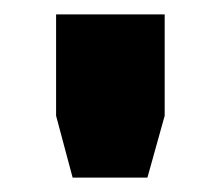

<svg xmlns="http://www.w3.org/2000/svg" viewBox="-20 -720 307 267"><path d="M81 -473 58 -559V-700H209V-559L185 -473ZM135 -527H134.5V-558L135 -634H135.5V-558Z"/></svg>

Font: Tourney Black
Style: Regular
Weight: 900
Version: Version 1.015